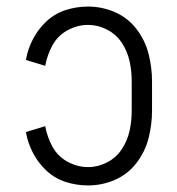

<svg xmlns="http://www.w3.org/2000/svg" viewBox="-20 -558 540 586"><path d="M249 8Q214 8 181 -2.5Q148 -13 122.5 -36.5Q97 -60 81 -90.5Q65 -121 59 -155L118 -173Q124 -140 140 -110.5Q156 -81 186 -64.5Q216 -48 249 -48Q279 -48 307 -62.5Q335 -77 352 -103Q369 -129 375.5 -159Q382 -189 382 -220V-310Q382 -341 375.5 -371Q369 -401 352 -427Q335 -453 307 -467.5Q279 -482 249 -482Q216 -482 186 -465.5Q156 -449 140 -419.5Q124 -390 118 -357L59 -375Q65 -409 81 -439.5Q97 -470 122.5 -493.5Q148 -517 181 -527.5Q214 -538 249 -538Q291 -538 330.5 -521Q370 -504 396.5 -469.5Q423 -435 433.5 -393.5Q444 -352 444 -310V-220Q444 -178 433.5 -136.5Q423 -95 396.5 -60.5Q370 -26 330.5 -9Q291 8 249 8Z"/></svg>

Font: Iosevka SS01 Light
Style: Regular
Weight: 300
Monospace: yes
Designer: Belleve Invis
Foundry: Belleve Invis
Version: 2.3.3; ttfautohint (v1.8.3)